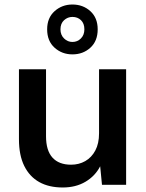

<svg xmlns="http://www.w3.org/2000/svg" viewBox="-20 -819 647 851"><path d="M258 12Q197 12 154 -12Q111 -36 87.5 -83.5Q64 -131 64 -202V-512H184V-215Q184 -152 212.5 -120.5Q241 -89 295 -89Q330 -89 358 -105Q386 -121 402.5 -152Q419 -183 419 -228V-512H539V0H432L424 -82Q402 -39 359 -13.5Q316 12 258 12ZM301 -578Q255 -578 222 -607.5Q189 -637 189 -689Q189 -740 222 -769.5Q255 -799 301 -799Q348 -799 380.5 -769.5Q413 -740 413 -689Q413 -637 380.5 -607.5Q348 -578 301 -578ZM301 -633Q323 -633 338.5 -648.5Q354 -664 354 -689Q354 -715 339 -729.5Q324 -744 301 -744Q280 -744 264 -729.5Q248 -715 248 -689Q248 -664 264 -648.5Q280 -633 301 -633Z"/></svg>

Font: DM Sans 12pt SemiBold
Style: Regular
Weight: 600
Version: Version 4.004;gftools[0.9.30]